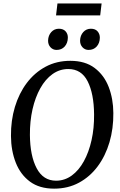

<svg xmlns="http://www.w3.org/2000/svg" viewBox="-20 -1116 716 1146"><path d="M303 10Q215.5 10 158.8 -32Q102 -74 74 -145.5Q46 -217 45.5 -304Q44.5 -396.5 69 -477.8Q93.5 -559 140 -620.8Q186.5 -682.5 252.2 -717.8Q318 -753 400 -753Q488.5 -753 545 -710.2Q601.5 -667.5 628.8 -596.8Q656 -526 656.5 -441.5Q657.5 -349 633.5 -267.2Q609.5 -185.5 563.2 -123.2Q517 -61 451.2 -25.5Q385.5 10 303 10ZM314.5 -37.5Q366 -37.5 408.2 -68.2Q450.5 -99 480.5 -153.5Q510.5 -208 526.5 -279.8Q542.5 -351.5 541.5 -433.5Q540.5 -557 503.2 -630.5Q466 -704 387.5 -704Q336 -704 293.5 -673.8Q251 -643.5 220.8 -589.5Q190.5 -535.5 174.2 -464.2Q158 -393 158.5 -311Q159.5 -186 198.8 -111.8Q238 -37.5 314.5 -37.5ZM317.5 -818Q296 -818 281.2 -834Q266.5 -850 267 -874.5Q268 -904.5 286 -924.5Q304 -944.5 331.5 -944.5Q357.5 -944.5 371.5 -929Q385.5 -913.5 385 -891Q384.5 -859 366.2 -838.5Q348 -818 317.5 -818ZM508.5 -818Q487 -818 472.2 -834Q457.5 -850 458 -874.5Q459 -904.5 477 -924.5Q495 -944.5 522.5 -944.5Q548.5 -944.5 562.2 -929Q576 -913.5 576 -891Q575.5 -859 557.2 -838.5Q539 -818 508.5 -818ZM323 -1095.5H586.5L578 -1024H314.5Z"/></svg>

Font: Merriweather Text Regular
Style: Italic
Weight: 400
Italic angle: -7.8°
Designer: Eben Sorkin
Foundry: Eben Sorkin
Version: Version 2.100; ttfautohint (v1.7.19-72a1) -l 8 -r 50 -G 200 